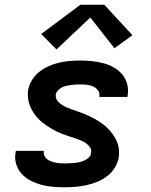

<svg xmlns="http://www.w3.org/2000/svg" viewBox="-20 -784 640 812"><path d="M255 8Q230 8 204.5 6Q179 4 155 -2.5Q131 -9 109.5 -20Q88 -31 72 -48.5Q56 -66 48.5 -90Q41 -114 46 -139Q46 -141 46.5 -142.5Q47 -144 47 -146H166Q166 -145 165.5 -145Q165 -145 165 -144Q164 -134 168 -125Q172 -116 179.5 -110.5Q187 -105 196.5 -101.5Q206 -98 215.5 -96Q225 -94 235 -93.5Q245 -93 255 -93Q266 -93 276 -93.5Q286 -94 296.5 -95Q307 -96 317 -98.5Q327 -101 337 -105.5Q347 -110 355.5 -118Q364 -126 365 -136Q368 -150 360.5 -161Q353 -172 342.5 -179Q332 -186 320 -191Q308 -196 295.5 -200Q283 -204 270.5 -208Q258 -212 246 -216.5Q234 -221 222.5 -226.5Q211 -232 200 -238.5Q189 -245 178.5 -252Q168 -259 158 -267Q148 -275 139.5 -284.5Q131 -294 124 -304Q117 -314 111.5 -325.5Q106 -337 102.5 -349.5Q99 -362 98 -375.5Q97 -389 99 -403Q103 -425 115.5 -445.5Q128 -466 146.5 -480.5Q165 -495 186.5 -504.5Q208 -514 230 -519Q252 -524 274 -526Q296 -528 318 -528Q343 -528 368 -525.5Q393 -523 416 -517Q439 -511 460 -499.5Q481 -488 496 -470.5Q511 -453 517.5 -429.5Q524 -406 520 -381Q520 -379 519.5 -377.5Q519 -376 519 -374H400Q400 -375 400 -375.5Q400 -376 400 -376Q403 -391 394.5 -402Q386 -413 373.5 -418.5Q361 -424 347 -425.5Q333 -427 318 -427Q309 -427 299.5 -426.5Q290 -426 280 -424.5Q270 -423 260.5 -421Q251 -419 242 -414.5Q233 -410 225.5 -402Q218 -394 216 -385Q214 -371 221.5 -360Q229 -349 239.5 -342Q250 -335 262 -330Q274 -325 286 -320.5Q298 -316 310.5 -312Q323 -308 335 -303Q347 -298 358.5 -292.5Q370 -287 381 -281Q392 -275 402.5 -268Q413 -261 422.5 -253Q432 -245 441 -235.5Q450 -226 457 -216Q464 -206 470 -194.5Q476 -183 479.5 -170.5Q483 -158 483.5 -144.5Q484 -131 482 -117Q478 -95 465 -74Q452 -53 432.5 -38.5Q413 -24 391 -15Q369 -6 346 -1Q323 4 300.5 6Q278 8 255 8ZM219 -575 154 -640 320 -764H421L540 -635L464 -580L362 -710Z"/></svg>

Font: Iosevka SS04 Extended Oblique
Style: Bold
Weight: 700
Width: 7
Italic angle: -9°
Monospace: yes
Designer: Belleve Invis
Foundry: Belleve Invis
Version: Version 19.0.0; ttfautohint (v1.8.4)